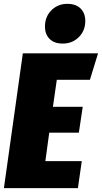

<svg xmlns="http://www.w3.org/2000/svg" viewBox="-30 -971 526 991"><path d="M293.9 -746.1Q250 -746.1 226.1 -770Q202.1 -793.9 202.1 -834Q202.1 -884.8 235.4 -918Q268.6 -951.2 317.9 -951.2Q361.8 -951.2 386 -927Q410.2 -902.8 410.2 -862.8Q410.2 -812.5 376.7 -779.3Q343.3 -746.1 293.9 -746.1ZM476.1 -695.8 434.1 -559.1H263.2L243.2 -419.9H397L377 -286.1H224.1L204.1 -139.2H392.1L372.1 0H-9.8L87.9 -695.8Z"/></svg>

Font: Fira Sans Compressed Heavy
Style: Italic
Weight: 900
Width: 3
Italic angle: -8°
Designer: Carrois Corporate & Edenspiekermann AG
Foundry: Carrois Corporate GbR & Edenspiekermann AG
Version: Version 4.203;PS 004.203;hotconv 1.0.88;makeotf.lib2.5.64775